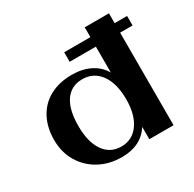

<svg xmlns="http://www.w3.org/2000/svg" viewBox="-152 -844 1025 1015"><g transform="rotate(-30 360.0 -336.5)"><path d="M710 -565H634V0H486V-75Q431 10 315 10Q238 10 177.5 -23Q117 -56 82.5 -114.5Q48 -173 48 -247Q48 -324 79 -381.5Q110 -439 167 -469.5Q224 -500 301 -500Q364 -500 412 -476Q460 -452 486 -407V-565H326V-623H486V-683H634V-623H710ZM486 -244Q486 -341 446 -396.5Q406 -452 337 -452Q269 -452 232.5 -399.5Q196 -347 196 -247Q196 -150 234 -95Q272 -40 340 -40Q407 -40 446.5 -95Q486 -150 486 -244Z"/></g></svg>

Font: Fahkwang
Style: Bold
Weight: 700
Designer: Suppakit Chalermlarp | Katatrad Co.,Ltd.
Foundry: Cadson Demak Co.,Ltd.
Version: Version 1.000; ttfautohint (v1.6)